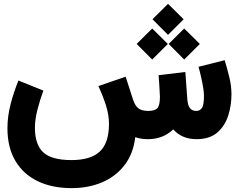

<svg xmlns="http://www.w3.org/2000/svg" viewBox="-20 -722 1239 996"><path d="M771 -622.1 851.6 -702.1 932.6 -622.1 851.6 -541ZM855 -494.1 935.5 -574.2 1016.6 -494.1 935.5 -413.1ZM689 -494.1 769.5 -574.2 850.6 -494.1 769.5 -413.1ZM747.6 0Q710.9 0 681.6 -10.3Q671.4 76.2 625.7 135Q580.1 193.8 509.3 223.9Q438.5 253.9 352.1 253.9Q249.5 253.9 174.8 217.5Q100.1 181.2 59.3 111.8Q18.6 42.5 18.6 -56.6Q18.6 -118.7 35.2 -182.4Q51.8 -246.1 75.7 -304.2L205.1 -252Q188 -206.1 174.6 -154.3Q161.1 -102.5 161.1 -59.1Q161.1 27.8 204.3 68.1Q247.6 108.4 350.6 108.4Q449.7 108.4 497.3 64.5Q544.9 20.5 545.4 -78.1Q545.4 -127 528.6 -178.5Q511.7 -230 490.2 -275.4L631.8 -324.2L669.9 -206.1Q680.7 -173.3 697.8 -160.2Q714.8 -147 748.5 -146.5Q784.2 -146.5 796.9 -161.6Q809.6 -176.8 809.6 -219.2Q809.6 -225.6 808.3 -246.3Q807.1 -267.1 805.7 -291.3Q804.2 -315.4 802.7 -332L941.4 -348.6L951.7 -207.5Q954.1 -175.3 965.3 -160.9Q976.6 -146.5 999.5 -146.5Q1014.6 -146.5 1026.4 -160.4Q1038.1 -174.3 1038.1 -225.6Q1038.1 -243.2 1033.7 -269.3Q1029.3 -295.4 1022.9 -323.7Q1016.6 -352.1 1009.8 -375.5L1145.5 -409.7Q1158.2 -368.2 1169.4 -322.5Q1180.7 -276.9 1180.7 -232.9Q1180.7 -174.8 1163.6 -121.6Q1146.5 -68.4 1107.2 -34.4Q1067.9 -0.5 1000 0Q923.3 0 878.9 -50.8Q825.2 0 747.6 0Z"/></svg>

Font: Vazir Black UI
Style: Black-UI
Weight: 900
Designer: Saber Rastikerdar
Foundry: Saber Rastikerdar
Version: Version 30.1.0